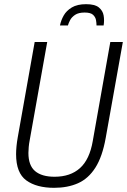

<svg xmlns="http://www.w3.org/2000/svg" viewBox="-20 -887 608 919"><path d="M239 12Q155 12 106 -23.5Q57 -59 57 -149Q57 -166 59 -187Q61 -208 65 -230L146 -686H206L122 -215Q119 -200 117.5 -183.5Q116 -167 116 -155Q116 -95 148 -68Q180 -41 241 -41Q317 -41 363 -82.5Q409 -124 424 -212L508 -686H568L486 -227Q470 -137 436.5 -84.5Q403 -32 353.5 -10Q304 12 239 12ZM267 -765Q272 -790 285 -813Q298 -836 324 -851.5Q350 -867 392 -867Q434 -867 453 -851.5Q472 -836 476 -813Q480 -790 476 -765H442Q442 -777 439.5 -791Q437 -805 425.5 -816Q414 -827 385 -827Q356 -827 339.5 -816Q323 -805 315.5 -790.5Q308 -776 305 -765Z"/></svg>

Font: Archivo Condensed ExtraLight
Style: Italic
Weight: 250
Width: 3
Italic angle: -10°
Designer: Hector Gatti
Foundry: Omnibus-Type
Version: Version 2.001